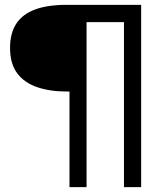

<svg xmlns="http://www.w3.org/2000/svg" viewBox="-20 -695 642 793"><path d="M267 78H337.5V-603.5H492V78H563V-675H255Q176.5 -675 124.8 -655.8Q73 -636.5 47.2 -597.2Q21.5 -558 21.5 -497Q21.5 -432 51 -392.5Q80.5 -353 133.5 -335Q186.5 -317 255 -317H267Z"/></svg>

Font: Anybody SemiExpanded
Style: Regular
Weight: 400
Width: 6
Designer: Tyler Finck
Foundry: Etcetera Type Company
Version: Version 1.113;gftools[0.9.25]